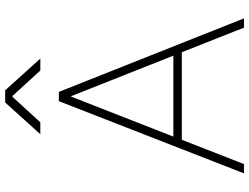

<svg xmlns="http://www.w3.org/2000/svg" viewBox="-128 -814 943 726"><g transform="rotate(-90 343.0 -451.5)"><path d="M508 -235H177L85 0H50L323 -700H358L636 0H601ZM495 -267 342 -653H340L189 -267ZM318 -903H364L484 -770H439L343 -875H339L243 -770H198Z"/></g></svg>

Font: Be Vietnam Thin
Style: Regular
Weight: 100
Designer: Gabriel Lam
Foundry: TypeRant
Version: Version 4.000